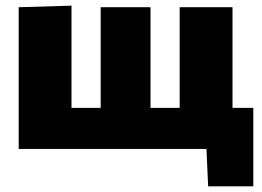

<svg xmlns="http://www.w3.org/2000/svg" viewBox="-20 -526 926 678"><path d="M715 132 709 0H46V-500.5L232.5 -506V-145H335.5V-500.5H511.5V-145H614.5V-500.5H801V-145H874.5V132Z"/></svg>

Font: Heraclito ExtraBold
Style: Regular
Weight: 800
Designer: Kostas Bartsokas (font) & Cristiano Sobral (main changes)
Foundry: Kostas Bartsokas (font) & Cristiano Sobral (main changes)
Version: Version 1.00;July 8, 2020;FontCreator 13.0.0.2655 64-bit